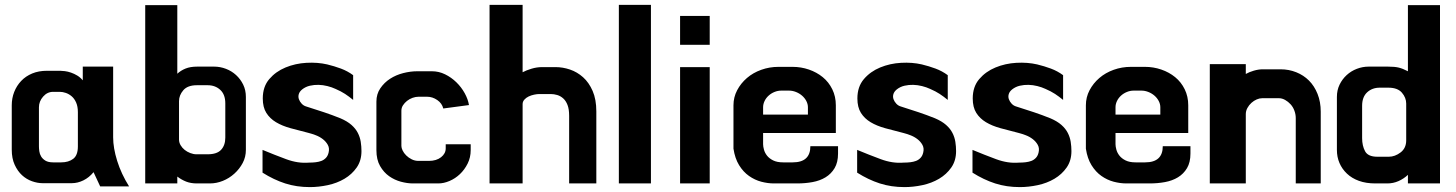

<svg xmlns="http://www.w3.org/2000/svg" viewBox="-20 -699 5945 784"><path d="M442 -138Q442 -95 458.5 -42Q475 11 507 62H389L362 4Q344 26 320.5 37.5Q297 49 273 49H154Q133 49 110.5 41Q88 33 70 16.5Q52 0 40 -26Q28 -52 28 -88V-269Q28 -298 38 -323.5Q48 -349 66.5 -368.5Q85 -388 111.5 -399Q138 -410 172 -410H226Q233 -410 245 -408.5Q257 -407 270 -402.5Q283 -398 295.5 -390.5Q308 -383 318 -371V-427H442ZM298 -241Q298 -264 291 -280Q284 -296 273 -305.5Q262 -315 249 -319.5Q236 -324 224 -324H197Q173 -324 156 -304.5Q139 -285 139 -261V-101Q139 -93 140.5 -81.5Q142 -70 148 -60Q154 -50 165.5 -43Q177 -36 197 -36H230Q260 -36 279 -50.5Q298 -65 298 -101Z M786 -427H854Q879 -427 902.5 -418Q926 -409 944 -392.5Q962 -376 973 -353.5Q984 -331 984 -303V-87Q984 -58 971 -33.5Q958 -9 937 10Q916 29 890 39.5Q864 50 837 50H784Q759 50 740 42.5Q721 35 704 22V50H573V-678H704V-398Q718 -411 737.5 -419Q757 -427 786 -427ZM782 -69H828Q866 -69 883 -87.5Q900 -106 900 -137V-277Q900 -313 879.5 -332Q859 -351 828 -351H784Q746 -351 728.5 -330.5Q711 -310 711 -286V-129Q711 -117 717.5 -106Q724 -95 734 -87Q744 -79 757 -74Q770 -69 782 -69Z M1052 6V-87Q1100 -67 1148.5 -49Q1197 -31 1242 -35Q1256 -35 1269 -36.5Q1282 -38 1292.5 -42Q1303 -46 1311 -54.5Q1319 -63 1322 -77Q1326 -94 1318.5 -107.5Q1311 -121 1298 -131Q1285 -141 1269 -147Q1253 -153 1241 -156Q1201 -166 1166.5 -175.5Q1132 -185 1107 -200Q1082 -215 1067.5 -238Q1053 -261 1053 -297Q1053 -345 1079.5 -376Q1106 -407 1146 -423.5Q1186 -440 1231.5 -442.5Q1277 -445 1316 -436Q1345 -429 1372 -419Q1399 -409 1422 -392V-291Q1405 -305 1389 -315.5Q1373 -326 1350 -336Q1335 -343 1317 -347.5Q1299 -352 1281 -352.5Q1263 -353 1245.5 -349Q1228 -345 1214 -334Q1203 -325 1200 -314.5Q1197 -304 1200.5 -294Q1204 -284 1212 -275.5Q1220 -267 1231 -264Q1272 -251 1303.5 -240.5Q1335 -230 1370 -216Q1398 -204 1415 -189Q1432 -174 1441 -156.5Q1450 -139 1453 -120Q1456 -101 1456 -82Q1456 -43 1436.5 -15Q1417 13 1386.5 31Q1356 49 1318.5 57Q1281 65 1245 65Q1191 65 1144.5 50Q1098 35 1052 6Z M1800 -93V-110H1902V-86Q1902 -56 1889.5 -31Q1877 -6 1858 12Q1839 30 1815.5 40Q1792 50 1770 50H1666Q1643 50 1617 43Q1591 36 1569 20.5Q1547 5 1532 -21Q1517 -47 1517 -86V-284Q1517 -315 1533 -338.5Q1549 -362 1573 -377.5Q1597 -393 1626.5 -400.5Q1656 -408 1683 -408H1744Q1772 -408 1797.5 -395.5Q1823 -383 1843.5 -363Q1864 -343 1877.5 -318.5Q1891 -294 1895 -270L1790 -256Q1785 -277 1765.5 -290.5Q1746 -304 1724 -304H1689Q1677 -304 1664.5 -299.5Q1652 -295 1642 -287Q1632 -279 1625.5 -269Q1619 -259 1619 -247V-103Q1619 -95 1624 -84.5Q1629 -74 1638.5 -64.5Q1648 -55 1661 -48.5Q1674 -42 1689 -42H1731Q1762 -42 1781 -57Q1800 -72 1800 -93Z M2304 -226Q2304 -253 2297.5 -270Q2291 -287 2280 -297Q2269 -307 2255.5 -311Q2242 -315 2229 -315H2182Q2173 -315 2161 -312.5Q2149 -310 2138.5 -305Q2128 -300 2121 -292Q2114 -284 2114 -274V50H1979V-679H2114V-404Q2129 -412 2150.5 -418.5Q2172 -425 2194 -425H2248Q2278 -425 2307.5 -415Q2337 -405 2361 -383.5Q2385 -362 2400 -327.5Q2415 -293 2415 -244V50H2304Z M2638 50H2507V-679H2638Z M2757 -516V-634H2878V-516ZM2757 50V-425H2878V50Z M3216 -426Q3251 -426 3283 -415Q3315 -404 3339.5 -384Q3364 -364 3378.5 -334.5Q3393 -305 3393 -269V-156H3096V-110Q3096 -101 3099.5 -88Q3103 -75 3112 -63.5Q3121 -52 3137 -44Q3153 -36 3178 -36H3217Q3289 -36 3289 -102H3402V-72Q3402 -36 3388 -12.5Q3374 11 3351 25Q3328 39 3298 44.5Q3268 50 3236 50H3140Q3115 50 3088.5 43Q3062 36 3038.5 19.5Q3015 3 2998 -24.5Q2981 -52 2975 -92V-269Q2975 -302 2990 -330.5Q3005 -359 3030 -380.5Q3055 -402 3088.5 -414Q3122 -426 3159 -426ZM3096 -231H3279V-261Q3279 -274 3272.5 -286.5Q3266 -299 3255 -308.5Q3244 -318 3230 -323.5Q3216 -329 3202 -329H3170Q3156 -329 3142.5 -323.5Q3129 -318 3118.5 -308.5Q3108 -299 3102 -286.5Q3096 -274 3096 -261Z M3480 6V-87Q3528 -67 3576.5 -49Q3625 -31 3670 -35Q3684 -35 3697 -36.5Q3710 -38 3720.5 -42Q3731 -46 3739 -54.5Q3747 -63 3750 -77Q3754 -94 3746.5 -107.5Q3739 -121 3726 -131Q3713 -141 3697 -147Q3681 -153 3669 -156Q3629 -166 3594.5 -175.5Q3560 -185 3535 -200Q3510 -215 3495.5 -238Q3481 -261 3481 -297Q3481 -345 3507.5 -376Q3534 -407 3574 -423.5Q3614 -440 3659.5 -442.5Q3705 -445 3744 -436Q3773 -429 3800 -419Q3827 -409 3850 -392V-291Q3833 -305 3817 -315.5Q3801 -326 3778 -336Q3763 -343 3745 -347.5Q3727 -352 3709 -352.5Q3691 -353 3673.5 -349Q3656 -345 3642 -334Q3631 -325 3628 -314.5Q3625 -304 3628.5 -294Q3632 -284 3640 -275.5Q3648 -267 3659 -264Q3700 -251 3731.5 -240.5Q3763 -230 3798 -216Q3826 -204 3843 -189Q3860 -174 3869 -156.5Q3878 -139 3881 -120Q3884 -101 3884 -82Q3884 -43 3864.5 -15Q3845 13 3814.5 31Q3784 49 3746.5 57Q3709 65 3673 65Q3619 65 3572.5 50Q3526 35 3480 6Z M3951 6V-87Q3999 -67 4047.5 -49Q4096 -31 4141 -35Q4155 -35 4168 -36.5Q4181 -38 4191.5 -42Q4202 -46 4210 -54.5Q4218 -63 4221 -77Q4225 -94 4217.5 -107.5Q4210 -121 4197 -131Q4184 -141 4168 -147Q4152 -153 4140 -156Q4100 -166 4065.5 -175.5Q4031 -185 4006 -200Q3981 -215 3966.5 -238Q3952 -261 3952 -297Q3952 -345 3978.5 -376Q4005 -407 4045 -423.5Q4085 -440 4130.5 -442.5Q4176 -445 4215 -436Q4244 -429 4271 -419Q4298 -409 4321 -392V-291Q4304 -305 4288 -315.5Q4272 -326 4249 -336Q4234 -343 4216 -347.5Q4198 -352 4180 -352.5Q4162 -353 4144.5 -349Q4127 -345 4113 -334Q4102 -325 4099 -314.5Q4096 -304 4099.5 -294Q4103 -284 4111 -275.5Q4119 -267 4130 -264Q4171 -251 4202.5 -240.5Q4234 -230 4269 -216Q4297 -204 4314 -189Q4331 -174 4340 -156.5Q4349 -139 4352 -120Q4355 -101 4355 -82Q4355 -43 4335.5 -15Q4316 13 4285.5 31Q4255 49 4217.5 57Q4180 65 4144 65Q4090 65 4043.5 50Q3997 35 3951 6Z M4655 -426Q4690 -426 4722 -415Q4754 -404 4778.5 -384Q4803 -364 4817.5 -334.5Q4832 -305 4832 -269V-156H4535V-110Q4535 -101 4538.5 -88Q4542 -75 4551 -63.5Q4560 -52 4576 -44Q4592 -36 4617 -36H4656Q4728 -36 4728 -102H4841V-72Q4841 -36 4827 -12.5Q4813 11 4790 25Q4767 39 4737 44.5Q4707 50 4675 50H4579Q4554 50 4527.5 43Q4501 36 4477.5 19.5Q4454 3 4437 -24.5Q4420 -52 4414 -92V-269Q4414 -302 4429 -330.5Q4444 -359 4469 -380.5Q4494 -402 4527.5 -414Q4561 -426 4598 -426ZM4535 -231H4718V-261Q4718 -274 4711.5 -286.5Q4705 -299 4694 -308.5Q4683 -318 4669 -323.5Q4655 -329 4641 -329H4609Q4595 -329 4581.5 -323.5Q4568 -318 4557.5 -308.5Q4547 -299 4541 -286.5Q4535 -274 4535 -261Z M5271 50V-217Q5271 -232 5265.5 -247Q5260 -262 5250 -273Q5240 -284 5227.5 -291Q5215 -298 5202 -298H5134Q5123 -298 5111.5 -293Q5100 -288 5090 -279Q5080 -270 5073.5 -258Q5067 -246 5067 -233V50H4920V-437H5067V-397Q5081 -405 5100 -410.5Q5119 -416 5136 -416H5209Q5243 -416 5273 -404Q5303 -392 5325 -370Q5347 -348 5360 -315.5Q5373 -283 5373 -243V50Z M5647 -427Q5675 -427 5691.5 -423Q5708 -419 5729 -408V-678H5860V50H5729V15Q5712 31 5690.5 40.5Q5669 50 5645 50H5596Q5558 50 5529 39.5Q5500 29 5480 10Q5460 -9 5449.5 -33.5Q5439 -58 5439 -87V-303Q5439 -331 5450 -353.5Q5461 -376 5479 -392.5Q5497 -409 5520.5 -418Q5544 -427 5569 -427H5647ZM5651 -59Q5676 -59 5699 -76.5Q5722 -94 5722 -126V-276Q5722 -300 5704.5 -320.5Q5687 -341 5649 -341H5614Q5583 -341 5562.5 -322Q5542 -303 5542 -267V-135Q5542 -104 5554 -81.5Q5566 -59 5604 -59H5652Z"/></svg>

Font: BM HANNA
Style: Regular
Weight: 400
Designer: BONGJIN KIM, JAEHYUN KEUM, MINJUNG KIM, JUHEE TAE
Foundry: WOOWA BROTHERS Corporation.
Version: Version 1.000